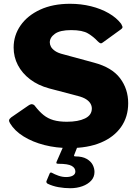

<svg xmlns="http://www.w3.org/2000/svg" viewBox="-20 -772 730 1014"><path d="M495 -555Q475 -577 445.5 -595Q416 -613 356 -613Q297 -613 270 -593.5Q243 -574 243 -548Q243 -537 249 -525.5Q255 -514 270.5 -503Q286 -492 315 -485L477 -441Q571 -416 614 -359Q657 -302 657 -227Q657 -155 619.5 -101.5Q582 -48 513 -19Q444 10 348 10Q277 10 214.5 -6Q152 -22 104.5 -51.5Q57 -81 33 -121Q27 -131 28 -137.5Q29 -144 39 -152L129 -214Q142 -223 150.5 -221.5Q159 -220 164 -213Q187 -183 210 -164.5Q233 -146 262.5 -137.5Q292 -129 333 -129Q393 -129 429 -146.5Q465 -164 465 -199Q465 -213 457.5 -225.5Q450 -238 434.5 -248Q419 -258 392 -265L240 -305Q181 -321 139 -353Q97 -385 74.5 -428Q52 -471 52 -521Q52 -585 88.5 -637.5Q125 -690 192 -721Q259 -752 350 -752Q408 -752 460.5 -739Q513 -726 554.5 -702Q596 -678 620 -646Q624 -639 626.5 -632Q629 -625 620 -618L522 -547Q516 -542 510.5 -543.5Q505 -545 495 -555ZM479 136Q479 163 461.5 182Q444 201 415 211.5Q386 222 351 222Q320 222 289 216.5Q258 211 231 198Q222 191 226 183L242 145Q245 137 253 140Q269 149 289 156Q309 163 329 163Q351 163 364.5 155.5Q378 148 378 134Q378 115 358.5 104Q339 93 289 93Q282 93 279 91Q276 89 279 82L317 -5H392L372 46Q368 54 378 54Q415 54 437.5 67Q460 80 469.5 98.5Q479 117 479 136Z"/></svg>

Font: Libre Franklin Thin ExtraBold
Style: Regular
Weight: 800
Version: Version 3.000